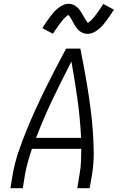

<svg xmlns="http://www.w3.org/2000/svg" viewBox="-20 -991 640 1011"><path d="M35 0 47 -74Q57 -131 76 -187.5Q95 -244 117.5 -299.5Q140 -355 165 -410Q190 -465 216.5 -519Q243 -573 271 -627Q299 -681 328 -735H403Q414 -681 424 -627Q434 -573 442.5 -519Q451 -465 458 -410Q465 -355 469 -299Q473 -243 473.5 -186.5Q474 -130 465 -74L452 0H387L399 -74Q405 -107 406.5 -140.5Q408 -174 408 -207H148Q137 -174 127.5 -140.5Q118 -107 112 -74L100 0ZM170 -265H407Q402 -367 388 -467.5Q374 -568 356 -667Q305 -568 257 -468Q209 -368 170 -265ZM442 -813Q437 -813 432 -813.5Q427 -814 422.5 -815.5Q418 -817 413.5 -819Q409 -821 405 -823.5Q401 -826 397.5 -829Q394 -832 391 -835Q388 -838 385 -842Q382 -846 379 -850Q376 -854 373.5 -858Q371 -862 369 -866Q367 -870 365 -873.5Q363 -877 360.5 -882Q358 -887 355 -891.5Q352 -896 350 -899.5Q348 -903 345 -907Q342 -911 340 -912Q338 -911 333.5 -908Q329 -905 324.5 -900.5Q320 -896 317 -893Q314 -890 311.5 -887Q309 -884 306.5 -880.5Q304 -877 301 -873.5Q298 -870 294.5 -865.5Q291 -861 288 -856.5Q285 -852 281.5 -847Q278 -842 274 -836.5Q270 -831 266.5 -825Q263 -819 259 -813L203 -843Q214 -861 224.5 -876Q235 -891 244.5 -903.5Q254 -916 262.5 -926Q271 -936 284 -946.5Q297 -957 311.5 -964Q326 -971 341 -971Q351 -971 360.5 -968Q370 -965 378 -959.5Q386 -954 392 -947.5Q398 -941 403.5 -933Q409 -925 413 -918Q417 -911 422.5 -901Q428 -891 432.5 -884Q437 -877 442 -871Q445 -872 449.5 -875Q454 -878 458.5 -882.5Q463 -887 465.5 -890Q468 -893 471 -896Q474 -899 476.5 -902.5Q479 -906 482 -909.5Q485 -913 488 -917.5Q491 -922 494.5 -926.5Q498 -931 501.5 -936Q505 -941 508.5 -946.5Q512 -952 516 -958Q520 -964 524 -970L580 -940Q568 -922 558 -907Q548 -892 538.5 -879.5Q529 -867 520 -857Q511 -847 498.5 -836.5Q486 -826 471.5 -819.5Q457 -813 442 -813Z"/></svg>

Font: Iosevka Curly Light Extended
Style: Italic
Weight: 300
Width: 7
Italic angle: -9°
Monospace: yes
Designer: Belleve Invis
Foundry: Belleve Invis
Version: Version 11.1.0; ttfautohint (v1.8.3)